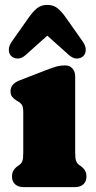

<svg xmlns="http://www.w3.org/2000/svg" viewBox="-20 -764 392 784"><path d="M287 -452V-142Q287 -116.5 290.8 -107Q294.5 -97.5 301 -92L308 -87Q320 -79 326.5 -68.5Q333 -58 333 -43Q333 -23 320.5 -11.5Q308 0 286 0H76Q54.5 0 41.8 -11.5Q29 -23 29 -43Q29 -58 35.5 -68.5Q42 -79 54 -87L61 -92Q68 -97.5 71.5 -107Q75 -116.5 75 -142V-305Q75 -327.5 69.5 -335.8Q64 -344 55 -349L48 -353Q37 -360 30 -368.5Q23 -377 23 -391Q23 -407 32.5 -418Q42 -429 63 -437L169 -478Q194.5 -488 211 -492.5Q227.5 -497 246 -497Q265 -497 276 -484.2Q287 -471.5 287 -452ZM216.3 -657H129.9L261.3 -539.5Q278.4 -524.5 294.6 -525Q310.8 -525.5 321.1 -536Q329.7 -544.5 330.1 -560.5Q330.6 -576.5 317.1 -595.5L248.7 -692.5Q231.6 -717 214.7 -730.5Q197.8 -744 173.1 -744Q148.3 -744 131.4 -730.5Q114.6 -717 97.5 -692.5L29.1 -595.5Q15.6 -576.5 16 -560.5Q16.5 -544.5 25 -536Q35.4 -525.5 51.8 -525Q68.2 -524.5 84.9 -539.5Z"/></svg>

Font: Fraunces SuperSoft 9pt
Style: Regular
Weight: 900
Version: Version 1.000;[b76b70a41]